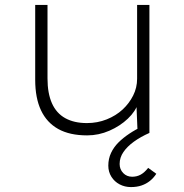

<svg xmlns="http://www.w3.org/2000/svg" viewBox="-20 -540 748 780"><path d="M334 10Q263 10 216.5 -16Q170 -42 146.5 -92Q123 -142 123 -216V-520H173V-221Q173 -161 191 -120.5Q209 -80 245 -60Q281 -40 333 -40Q376 -40 413.5 -55Q451 -70 478 -95Q505 -120 521 -152Q537 -184 537 -220V-520H587V0H539L534 -121H541Q531 -88 499.5 -58Q468 -28 424.5 -9Q381 10 334 10ZM512 220Q487 220 466 209Q445 198 432.5 178Q420 158 420 133Q420 105 431 81.5Q442 58 461 39Q480 20 505.5 3Q531 -14 561 -28L587 0Q551 16 524 35.5Q497 55 481.5 77.5Q466 100 466 126Q466 148 480.5 163Q495 178 517 178Q536 178 551.5 169.5Q567 161 582 142L615 166Q604 183 589 195Q574 207 555 213.5Q536 220 512 220Z"/></svg>

Font: Lexend Exa ExtraLight
Style: Regular
Weight: 250
Designer: Bonnie Shaver-Troup, Thomas Jockin
Foundry: Lexend
Version: Version 1.007